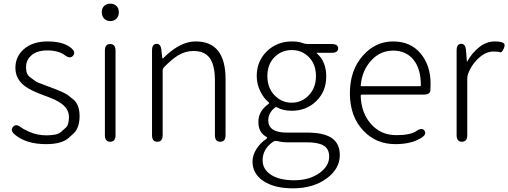

<svg xmlns="http://www.w3.org/2000/svg" viewBox="-20 -773 2772 1047"><path d="M231 13Q124 13 62 -38Q34 -61 51 -81Q67 -101 95 -78Q105 -70 140 -54Q183 -35 234 -35Q292 -35 312 -53Q325 -65 339 -77Q356 -92 356 -135Q356 -178 315 -208Q287 -229 227 -250Q149 -278 116 -303Q64 -342 64 -403Q64 -464 109 -504Q157 -547 239 -547Q325 -547 367 -512Q395 -489 379 -470Q363 -450 335 -471Q299 -498 238 -498Q181 -498 150 -470Q122 -445 122 -406Q122 -367 144 -352Q159 -341 174 -330Q181 -324 242 -302L253 -298Q333 -268 349 -255Q363 -244 377 -233Q414 -205 414 -140Q414 -75 380 -44Q367 -32 353 -20Q316 13 231 13Z M581 0Q552 0 552 -36V-497Q552 -533 581 -533Q610 -533 610 -497V-36Q610 0 581 0ZM581.5 -658Q561 -658 548 -671.5Q535 -685 535 -706.5Q535 -728 548 -740.5Q561 -753 581.5 -753Q602 -753 615 -740.5Q628 -728 628 -706.5Q628 -685 615 -671.5Q602 -658 581.5 -658Z M838 0Q809 0 809 -36V-498Q809 -533 833 -534Q857 -535 860 -500L865 -457Q865 -452 869 -455Q913 -498 950 -519Q998 -547 1048 -547Q1210 -547 1210 -341V-36Q1210 0 1181 0Q1152 0 1152 -36V-333Q1152 -417 1124 -456Q1096 -495 1035 -495Q991 -495 951 -471Q917 -450 875 -407Q867 -399 867 -387V-36Q867 0 838 0Z M1577 254Q1477 254 1417 214.5Q1357 175 1357 108Q1357 73 1378.5 39.5Q1400 6 1429 -13Q1437 -19 1437 -21.5Q1437 -24 1429 -29Q1389 -52 1389 -108.5Q1389 -165 1440 -203Q1448 -209 1448 -211Q1448 -213 1440 -220Q1420 -236 1401 -272Q1380 -313 1380 -358Q1380 -440 1435.5 -493.5Q1491 -547 1571 -547Q1608 -547 1628 -539Q1642 -533 1657 -533H1788Q1824 -533 1824 -509Q1824 -485 1788 -485H1709Q1704 -485 1708 -482Q1759 -437 1759 -356Q1759 -275 1705 -222Q1651 -169 1571 -169Q1523 -169 1492 -187Q1485 -191 1479 -186Q1443 -157 1443 -117Q1443 -50 1543 -50H1655Q1746 -50 1789.5 -20Q1833 10 1833 73Q1833 146 1764 198Q1690 254 1577 254ZM1723 170Q1775 132 1775 81Q1775 39 1745 21Q1715 3 1654 3H1545Q1519 3 1489 -4Q1478 -6 1469 0Q1412 40 1412 101Q1412 150 1457.5 180Q1503 210 1585 210Q1667 210 1723 170ZM1477 -253.5Q1516 -213 1570.5 -213Q1625 -213 1664 -253.5Q1703 -294 1703 -358Q1703 -422 1665 -461Q1627 -500 1571 -500Q1515 -500 1476.5 -461Q1438 -422 1438 -358Q1438 -294 1477 -253.5Z M2136 13Q2030 13 1961 -61Q1888 -138 1888 -264.5Q1888 -391 1960 -471Q2028 -547 2123.5 -547Q2219 -547 2273.5 -481.5Q2328 -416 2328 -318Q2328 -299 2327 -280Q2325 -257 2290 -257H1952Q1947 -257 1947 -252Q1949 -159 2002.5 -97.5Q2056 -36 2142 -36Q2218 -36 2252 -59Q2281 -80 2295 -60Q2308 -40 2277 -21Q2223 13 2136 13ZM1947 -308Q1947 -303 1952 -303H2270Q2275 -303 2275 -308Q2275 -398 2234.5 -447.5Q2194 -497 2124.5 -497Q2055 -497 2007 -446Q1955 -392 1947 -308Z M2499 0Q2470 0 2470 -36V-497Q2470 -533 2494 -534Q2518 -535 2521 -500L2526 -439Q2526 -434 2528 -438Q2555 -486 2594 -516.5Q2633 -547 2678 -547Q2709 -547 2723.5 -539.5Q2738 -532 2727 -508Q2716 -484 2706.5 -488Q2697 -492 2671 -492Q2632 -492 2597 -462Q2555 -427 2533 -372Q2528 -358 2528 -343V-36Q2528 0 2499 0Z"/></svg>

Font: Resource Han Rounded JP Light
Style: Regular
Weight: 300
Designer: Cyano Hao (round all glyphs); Ryoko NISHIZUKA 西塚涼子 (kana, bopomofo & ideographs); Paul D. Hunt (Latin, Greek & Cyrillic)
Foundry: Cyano Hao
Version: 0.990